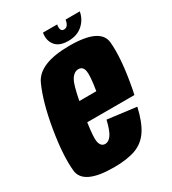

<svg xmlns="http://www.w3.org/2000/svg" viewBox="-178 -814 819 915"><g transform="rotate(-30 231.5 -357.0)"><path d="M178 5Q10 5 1.8 -79.2Q-6.5 -163.5 15.5 -297Q38.5 -434.5 77 -519Q115.5 -603.5 283 -603.5Q452.5 -603.5 460.2 -518.8Q468 -434 444.5 -300.5Q439.5 -270 433.5 -245H174Q162.5 -165.5 167.5 -142.5Q173.5 -112.5 198 -112.5Q216 -112.5 231.5 -133.8Q247 -155 260 -210L418 -190Q400.5 -113.5 372 -71Q343.5 -28.5 296.8 -11.8Q250 5 178 5ZM192 -351.5H285.5Q298.5 -431.5 293.5 -457.5Q288 -485.5 263.5 -485.5Q239 -485.5 221.5 -456Q208 -433.5 192 -351.5ZM290.5 -625.5Q241 -625.5 219.5 -652.8Q198 -680 205 -720.5H283Q276.5 -683 300 -683Q323.5 -683 329.5 -720.5H407.5Q400.5 -680 370 -652.8Q339.5 -625.5 290.5 -625.5Z"/></g></svg>

Font: Anybody Condensed ExtraBold
Style: Italic
Weight: 800
Width: 3
Italic angle: -10°
Designer: Tyler Finck
Foundry: Etcetera Type Company
Version: Version 1.010; ttfautohint (v1.8.3) -l 8 -r 50 -G 200 -x 14 